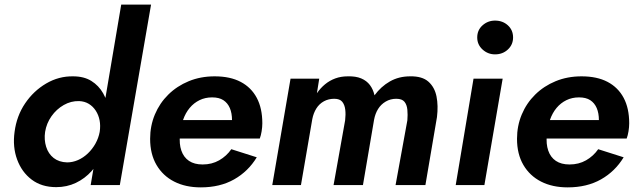

<svg xmlns="http://www.w3.org/2000/svg" viewBox="-20 -800 2749 830"><path d="M504 -780 372 0H498L633 -780ZM43 -230Q34 -165 54 -110.5Q74 -56 117 -23.5Q160 9 223 9Q269 9 308 -9.5Q347 -28 376.5 -61Q406 -94 425.5 -137.5Q445 -181 451 -230Q457 -277 451 -320Q445 -363 426 -396.5Q407 -430 375 -450Q343 -470 296 -470Q234 -471 179.5 -439Q125 -407 88.5 -353Q52 -299 43 -230ZM175 -230Q181 -267 202.5 -297.5Q224 -328 255.5 -346Q287 -364 322 -363Q346 -362 364 -351Q382 -340 394 -321.5Q406 -303 410.5 -280Q415 -257 411 -230Q406 -203 392.5 -179Q379 -155 359.5 -136.5Q340 -118 317 -108Q294 -98 270 -98Q235 -99 212 -117Q189 -135 179.5 -165.5Q170 -196 175 -230Z M848 10Q931 10 992 -24.5Q1053 -59 1090 -120L980 -155Q959 -125 927.5 -107Q896 -89 856 -89Q820 -89 797 -104.5Q774 -120 764 -149Q754 -178 758 -216Q761 -252 771.5 -282Q782 -312 800 -333.5Q818 -355 842.5 -367Q867 -379 897 -379Q927 -379 945.5 -367Q964 -355 973.5 -333Q983 -311 983 -280Q983 -269 979 -257Q975 -245 970 -235L1004 -281H697V-201H1103Q1108 -214 1111 -232.5Q1114 -251 1114 -267Q1114 -332 1090 -377Q1066 -422 1020.5 -446Q975 -470 908 -470Q847 -470 796 -449Q745 -428 707.5 -391Q670 -354 649.5 -305Q629 -256 629 -200Q629 -134 656.5 -87Q684 -40 733 -15Q782 10 848 10Z M1869 -294Q1875 -343 1867 -383Q1859 -423 1832 -447Q1805 -471 1753 -470Q1704 -470 1665.5 -448Q1627 -426 1599 -388Q1593 -414 1579 -432.5Q1565 -451 1541.5 -461Q1518 -471 1483 -470Q1454 -470 1429.5 -461Q1405 -452 1385 -435.5Q1365 -419 1350 -397L1360 -460H1236L1157 0H1281L1330 -285Q1335 -311 1347.5 -331Q1360 -351 1380 -362Q1400 -373 1425 -373Q1449 -373 1459.5 -360Q1470 -347 1472.5 -326Q1475 -305 1472 -280L1422 0H1549L1597 -282Q1602 -309 1614.5 -329Q1627 -349 1647.5 -361Q1668 -373 1693 -373Q1718 -373 1728.5 -360Q1739 -347 1741 -325.5Q1743 -304 1741 -280L1690 0H1819Z M2043 -638Q2043 -607 2066 -586Q2089 -565 2120 -565Q2153 -565 2175.5 -586Q2198 -607 2198 -638Q2198 -670 2175.5 -690.5Q2153 -711 2120 -711Q2089 -711 2066 -690.5Q2043 -670 2043 -638ZM2027 -460 1950 0H2074L2153 -460Z M2434 10Q2517 10 2578 -24.5Q2639 -59 2676 -120L2566 -155Q2545 -125 2513.5 -107Q2482 -89 2442 -89Q2406 -89 2383 -104.5Q2360 -120 2350 -149Q2340 -178 2344 -216Q2347 -252 2357.5 -282Q2368 -312 2386 -333.5Q2404 -355 2428.5 -367Q2453 -379 2483 -379Q2513 -379 2531.5 -367Q2550 -355 2559.5 -333Q2569 -311 2569 -280Q2569 -269 2565 -257Q2561 -245 2556 -235L2590 -281H2283V-201H2689Q2694 -214 2697 -232.5Q2700 -251 2700 -267Q2700 -332 2676 -377Q2652 -422 2606.5 -446Q2561 -470 2494 -470Q2433 -470 2382 -449Q2331 -428 2293.5 -391Q2256 -354 2235.5 -305Q2215 -256 2215 -200Q2215 -134 2242.5 -87Q2270 -40 2319 -15Q2368 10 2434 10Z"/></svg>

Font: Jost SemiBold
Style: Italic
Weight: 600
Italic angle: -5°
Version: Version 3.710